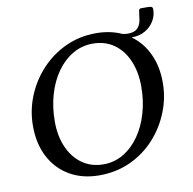

<svg xmlns="http://www.w3.org/2000/svg" viewBox="-83 -836 935 930"><g transform="rotate(-10 384.0 -371.0)"><path d="M333 10Q249 10 186.5 -26.5Q124 -63 90 -128.5Q56 -194 56 -280Q56 -357 84.5 -427Q113 -497 164 -552Q215 -607 284 -639Q353 -671 434 -671Q504 -671 561 -645Q574 -642 587 -642Q618 -642 633 -656Q648 -670 653 -696L660 -746L667 -752H705Q717 -752 722.5 -749Q728 -746 728 -736Q728 -706 712 -679.5Q696 -653 668 -637Q640 -621 604 -621H601Q654 -583 683 -521Q712 -459 712 -380Q712 -305 684 -235Q656 -165 605.5 -109.5Q555 -54 485.5 -22Q416 10 333 10ZM361 -39Q415 -39 460 -66Q505 -93 537.5 -139.5Q570 -186 588 -247.5Q606 -309 606 -378Q606 -451 582 -506.5Q558 -562 514 -593Q470 -624 410 -624Q356 -624 311 -597.5Q266 -571 233 -524.5Q200 -478 182 -416Q164 -354 164 -284Q164 -212 188.5 -156.5Q213 -101 257.5 -70Q302 -39 361 -39Z"/></g></svg>

Font: Spectral SC Medium
Style: Italic
Weight: 500
Italic angle: -10°
Designer: Jean-Baptiste Levee
Foundry: Production Type
Version: Version 2.001